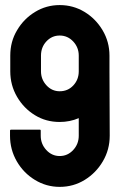

<svg xmlns="http://www.w3.org/2000/svg" viewBox="-20 -727 489 757"><path d="M215.3 9.8Q162.6 9.8 117.7 -17.6Q72.8 -44.9 46.1 -91.1Q19.5 -137.2 19.5 -191.9V-211.9Q19.5 -215.8 24.4 -215.8H136.7Q140.6 -215.8 140.6 -211.9V-191.9Q140.6 -159.2 162.6 -135.5Q184.6 -111.8 215.3 -111.8Q246.6 -111.8 268.6 -135.5Q290.5 -159.2 290.5 -191.9V-261.2Q255.4 -246.1 215.3 -246.1Q161.1 -246.1 117.7 -272.9Q73.7 -299.8 47.1 -345.5Q20.5 -391.1 20.5 -445.8V-507.8Q20.5 -563.5 47.4 -607.9Q73.7 -652.8 118.2 -679.9Q162.6 -707 215.3 -707Q268.6 -707 313 -680.2Q357.4 -653.3 384.5 -607.7Q411.6 -562 411.6 -507.8V-445.8L412.6 -191.9Q412.6 -137.2 385.7 -91.3Q358.9 -45.4 314.2 -17.8Q269.5 9.8 215.3 9.8ZM215.3 -367.2Q247.6 -367.2 269 -390.1Q290.5 -413.1 290.5 -445.8V-507.8Q290.5 -540 268.6 -563.5Q246.6 -586.9 215.3 -586.9Q184.6 -586.9 163.1 -564Q141.6 -541 141.6 -507.8V-445.8Q141.6 -414.1 163.1 -390.6Q184.6 -367.2 215.3 -367.2Z"/></svg>

Font: WRV
Style: Display
Weight: 400
Designer: Will Viles x Danh Hong
Version: Version 8.001; ttfautohint (v1.8.3)